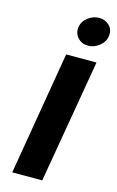

<svg xmlns="http://www.w3.org/2000/svg" viewBox="-140 -995 643 1051"><g transform="rotate(15 181.5 -470.0)"><path d="M162 -700 44 0H214L334 -700ZM188 -860Q184 -826 206.5 -801.5Q229 -777 264 -777Q299 -777 328.5 -800.5Q358 -824 362 -858Q367 -893 344 -916.5Q321 -940 286 -940Q252 -940 222.5 -917.5Q193 -895 188 -860Z"/></g></svg>

Font: Jost* 700 Bold Italic
Style: Bold Italic
Weight: 700
Italic angle: -10°
Version: Version 3.200; ttfautohint (v0.97) -l 8 -r 50 -G 200 -x 14 -